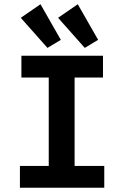

<svg xmlns="http://www.w3.org/2000/svg" viewBox="-20 -886 590 906"><path d="M74 0V-103H210V-520H81V-623H466V-520H332V-103H472V0ZM204 -660 78 -802 171 -866 267 -698ZM380 -660 254 -802 347 -866 443 -698Z"/></svg>

Font: Inconsolata SemiExpanded ExtraBold
Style: Regular
Weight: 800
Width: 6
Monospace: yes
Designer: Raph Levien, Cyreal, Brenton Simpson
Foundry: Raph Levien, Cyreal, Google
Version: Version 3.001; ttfautohint (v1.8.2.53-6de2)